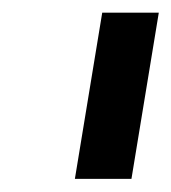

<svg xmlns="http://www.w3.org/2000/svg" viewBox="-20 -747 267 299"><path d="M227.3 -727.3H139.2L96.6 -468.4H184.7Z"/></svg>

Font: Margiela Sans Medium
Style: Italic
Weight: 500
Italic angle: -9.39999°
Designer: Stefan Endress, Andreas Faust
Version: Version 1.100;FEAKit 1.0